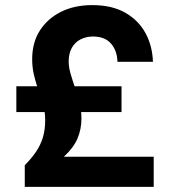

<svg xmlns="http://www.w3.org/2000/svg" viewBox="-20 -732 684 752"><path d="M77 0V-85Q103 -111 121 -137.5Q139 -164 148 -194Q157 -224 157 -262Q157 -291 149.5 -319.5Q142 -348 131.5 -376.5Q121 -405 113.5 -436Q106 -467 106 -500Q106 -566 136.5 -613Q167 -660 219.5 -686Q272 -712 341 -712Q419 -712 471 -682Q523 -652 550 -602Q577 -552 579 -490H440Q439 -533 415 -561Q391 -589 344 -589Q318 -589 296 -578Q274 -567 261.5 -545Q249 -523 249 -491Q249 -469 256.5 -443Q264 -417 274 -388.5Q284 -360 291.5 -329.5Q299 -299 299 -268Q299 -226 283.5 -189.5Q268 -153 230 -118H582V0ZM44 -293V-394H456V-293Z"/></svg>

Font: DM Sans 9pt Black
Style: Regular
Weight: 900
Version: Version 4.004;gftools[0.9.30]